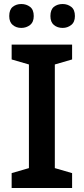

<svg xmlns="http://www.w3.org/2000/svg" viewBox="-20 -936 417 956"><path d="M339 0H38V-74L124 -99V-615L38 -640V-714H339V-640L253 -615V-99L339 -74ZM26 -856Q26 -888 43.5 -902Q61 -916 86 -916Q111 -916 129.5 -902Q148 -888 148 -856Q148 -826 129.5 -811.5Q111 -797 86 -797Q61 -797 43.5 -811.5Q26 -826 26 -856ZM231 -856Q231 -888 248.5 -902Q266 -916 292 -916Q316 -916 334.5 -902Q353 -888 353 -856Q353 -826 334.5 -811.5Q316 -797 292 -797Q266 -797 248.5 -811.5Q231 -826 231 -856Z"/></svg>

Font: Noto Sans Thai Looped SemiBold
Style: Regular
Weight: 600
Designer: Sasikarn Vongin, Ben Mitchell
Foundry: The Fontpad Ltd
Version: Version 1.001; ttfautohint (v1.8.4.7-5d5b)